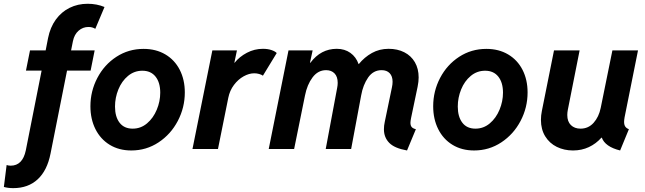

<svg xmlns="http://www.w3.org/2000/svg" viewBox="-81 -790 3421 1018"><path d="M78.1 -522.9H161.1L173.8 -587.9Q185.1 -645 214.8 -686Q244.6 -727.1 288.1 -748.5Q331.5 -770 383.8 -770Q432.1 -770 473.1 -752.9L424.3 -637.2Q408.7 -647 388.2 -647Q358.4 -647 335.7 -627.2Q313 -607.4 305.7 -571.8L295.9 -522.9H420.9L399.4 -415.5H274.4L187 23.9Q169.4 113.8 118.9 160.6Q68.4 207.5 -10.7 207.5Q-38.6 207.5 -60.5 201.2L-45.9 85Q-35.6 88.4 -24.4 88.4Q38.6 88.4 55.7 7.8L139.6 -415.5H56.6Z M398.4 -226.6Q398.4 -306.6 435.1 -376.7Q471.7 -446.8 536.1 -488.8Q600.6 -530.8 680.2 -530.8Q746.1 -530.8 795.7 -501.5Q845.2 -472.2 872.1 -419.7Q898.9 -367.2 898.9 -299.8Q898.9 -219.7 861.8 -148.9Q824.7 -78.1 759.8 -35.2Q694.8 7.8 615.2 7.8Q549.8 7.8 500.7 -22.2Q451.7 -52.2 425 -105.5Q398.4 -158.7 398.4 -226.6ZM768.6 -298.8Q768.6 -352.5 743.7 -383.8Q718.8 -415 673.8 -415Q630.9 -415 597.7 -387.5Q564.5 -359.9 546.6 -315.9Q528.8 -272 528.8 -225.1Q528.8 -170.9 553 -139.4Q577.1 -107.9 622.6 -107.9Q665.5 -107.9 698.7 -136Q731.9 -164.1 750.2 -208.3Q768.6 -252.4 768.6 -298.8Z M1044.9 -522.9H1175.3L1161.6 -457.5H1163.1Q1188.5 -489.3 1228.3 -510.3Q1268.1 -531.2 1313 -531.2Q1338.4 -531.2 1357.9 -524.7Q1377.4 -518.1 1386.2 -508.8L1313 -388.7Q1306.2 -394 1293.2 -397.7Q1280.3 -401.4 1267.1 -401.4Q1239.7 -401.4 1210.7 -385.3Q1181.6 -369.1 1159.4 -339.6Q1137.2 -310.1 1129.4 -271.5L1074.7 0H939.5Z M1954.6 -104.5Q1954.6 -124 1959 -143.6L1997.1 -327.1Q2000.5 -342.3 2000.5 -356.4Q2000.5 -385.7 1985.1 -401.9Q1969.7 -418 1942.4 -418Q1897.9 -418 1870.8 -378.9Q1843.8 -339.8 1834 -284.7L1780.8 0H1646L1706.5 -323.2Q1709.5 -337.9 1709.5 -350.6Q1709.5 -383.3 1692.9 -400.6Q1676.3 -418 1647.9 -418Q1605 -418 1576.2 -379.6Q1547.4 -341.3 1536.1 -283.7L1478.5 0H1343.8L1448.7 -522.9H1576.7L1562.5 -457.5H1564.9Q1620.1 -531.2 1704.6 -531.2Q1746.6 -531.2 1776.9 -509.5Q1807.1 -487.8 1820.3 -450.2H1821.3Q1851.1 -486.8 1890.9 -509Q1930.7 -531.2 1979.5 -531.2Q2026.4 -531.2 2062.5 -512.9Q2098.6 -494.6 2118.7 -460.2Q2138.7 -425.8 2138.7 -379.4Q2138.7 -357.4 2133.3 -330.6L2098.6 -164.6Q2095.2 -147.5 2095.2 -139.2Q2095.2 -124 2102.1 -116.2Q2108.9 -108.4 2124 -105L2077.1 7.8Q2010.7 -3.9 1982.7 -32.7Q1954.6 -61.5 1954.6 -104.5Z M2215.8 -226.6Q2215.8 -306.6 2252.4 -376.7Q2289.1 -446.8 2353.5 -488.8Q2418 -530.8 2497.6 -530.8Q2563.5 -530.8 2613 -501.5Q2662.6 -472.2 2689.5 -419.7Q2716.3 -367.2 2716.3 -299.8Q2716.3 -219.7 2679.2 -148.9Q2642.1 -78.1 2577.1 -35.2Q2512.2 7.8 2432.6 7.8Q2367.2 7.8 2318.1 -22.2Q2269 -52.2 2242.4 -105.5Q2215.8 -158.7 2215.8 -226.6ZM2585.9 -298.8Q2585.9 -352.5 2561 -383.8Q2536.1 -415 2491.2 -415Q2448.2 -415 2415 -387.5Q2381.8 -359.9 2364 -315.9Q2346.2 -272 2346.2 -225.1Q2346.2 -170.9 2370.4 -139.4Q2394.5 -107.9 2439.9 -107.9Q2482.9 -107.9 2516.1 -136Q2549.3 -164.1 2567.6 -208.3Q2585.9 -252.4 2585.9 -298.8Z M2787.1 -154.3Q2787.1 -177.7 2792 -201.7L2856.4 -522.9H2992.2L2929.7 -208Q2926.8 -193.4 2926.8 -180.2Q2926.8 -145.5 2946 -126.7Q2965.3 -107.9 2997.1 -107.9Q3038.6 -107.9 3066.4 -138.9Q3094.2 -169.9 3104 -217.8L3166 -522.9H3301.8L3230.5 -167.5Q3228 -152.8 3228 -144Q3228 -128.4 3234.1 -119.1Q3240.2 -109.9 3253.4 -105L3207 7.8Q3167 -2 3142.6 -19.3Q3118.2 -36.6 3109.9 -60.1H3107.9Q3079.1 -27.8 3041 -10Q3002.9 7.8 2957 7.8Q2910.2 7.8 2871.3 -11.2Q2832.5 -30.3 2809.8 -67.1Q2787.1 -104 2787.1 -154.3Z"/></svg>

Font: Reddit Sans Fudge
Style: Bold
Weight: 700
Italic angle: -11.25°
Designer: Stephen Hutchings
Version: Version 1.013